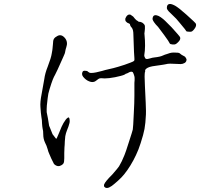

<svg xmlns="http://www.w3.org/2000/svg" viewBox="-20 -865 1040 950"><path d="M870 -751Q851 -775 836 -788Q823 -800 815.5 -808Q808 -816 806 -822Q805 -829 807 -836Q809 -841 814 -844Q819 -846 826 -845Q835 -843 846 -837Q859 -829 869 -821Q884 -809 903 -792Q948 -752 949.5 -747Q951 -742 949.5 -736Q948 -730 942 -722Q936 -714 931 -710.5Q926 -707 916 -708Q902 -708 901 -712Q902 -713 870 -751ZM792 -692Q766 -727 762 -732Q749 -745 743 -754Q737 -762 735 -769Q734 -775 737 -782Q739 -787 744 -789Q750 -791 756 -789Q765 -787 775 -780Q788 -771 797 -762Q811 -749 829 -730Q869 -686 871 -681Q873 -676 871 -670Q869 -664 862 -657Q855 -650 850 -647Q845 -644 833.5 -645Q822 -646 820 -650Q817 -658 792 -692ZM300 -148Q300 -147 299 -136Q298 -125 298 -108Q298 -91 298 -82Q298 -73 297 -66Q296 -59 293 -55Q290 -51 283 -47Q274 -42 267 -43Q255 -45 247 -54Q245 -57 234 -80Q230 -90 224 -103Q218 -116 216 -126Q213 -137 210 -144L203 -159Q194 -178 194 -200Q194 -219 191 -228Q189 -238 188 -254Q188 -270 185 -285Q183 -301 182 -309V-310Q182 -317 180 -336Q178 -360 186 -400Q194 -443 199 -473Q203 -503 216 -535Q233 -579 236 -600Q240 -621 240 -626Q241 -631 242 -647Q242 -665 247 -673Q252 -681 264 -687Q284 -698 302 -676Q317 -657 308 -631Q305 -623 303 -612Q302 -601 293 -583Q258 -504 252.5 -495Q247 -486 241 -471Q235 -456 225 -423Q218 -402 216 -380Q210 -340 211 -310L217 -280L223 -243Q223 -242 229 -228.5Q235 -215 240 -201L257 -179Q259 -173 272.5 -208Q286 -243 294 -256Q302 -269 306 -274Q310 -279 316 -283Q322 -287 324 -276Q326 -265 324 -257Q322 -249 319 -240Q316 -231 311 -219Q306 -207 303 -191Q300 -162 300 -148ZM697 -441Q701 -370 701 -356Q703 -306 702 -298Q700 -254 695 -227Q690 -200 676 -157Q666 -125 653 -98Q641 -72 625 -46Q611 -23 594 -2Q582 13 563 30Q544 47 533 55Q520 64 511 65Q503 66 497 60Q493 56 495 48Q498 40 508 28Q517 17 536 -2Q564 -34 569 -42Q583 -65 596 -98Q601 -109 619 -166Q635 -215 637 -224Q639 -235 642 -304Q645 -358 645 -391Q645 -422 645 -424Q645 -441 645 -455Q646 -462 646 -468Q646 -475 646 -480Q646 -485 643 -494Q640 -503 637 -508Q629 -514 613 -504Q608 -501 602 -500Q602 -499 596.5 -496Q591 -493 577.5 -489.5Q564 -486 549.5 -483Q535 -480 521 -478.5Q507 -477 498 -477Q494 -477 489.5 -477.5Q485 -478 481 -478Q474 -478 470 -476Q467 -475 465 -473Q462 -470 460 -469Q458 -468 450 -462Q444 -459 436 -459Q430 -459 421 -462.5Q412 -466 404.5 -472Q397 -478 391.5 -485Q386 -492 386 -499Q386 -504 388.5 -509.5Q391 -515 399 -515Q402 -515 404.5 -514.5Q407 -514 409 -514Q412 -514 417 -509Q419 -507 422.5 -505.5Q426 -504 431 -504Q442 -504 456 -507Q470 -510 485 -514Q501 -519 515.5 -522Q530 -525 541 -528Q548 -530 564.5 -534.5Q581 -539 596.5 -544.5Q612 -550 626.5 -555.5Q641 -561 643.5 -564Q646 -567 645 -577Q644 -589 643 -608L640 -693Q640 -718 632 -728Q624 -736 623 -745Q622 -748 609 -753Q608 -754 602 -760Q600 -763 600 -768Q599 -774 605 -783Q612 -793 620 -793Q625 -794 629 -790Q634 -787 639 -783Q644 -777 648 -772Q652 -767 655 -765Q657 -764 660 -762Q664 -760 665 -758Q666 -757 671 -757Q675 -757 679 -755Q684 -754 690 -748Q698 -741 697 -732Q697 -727 697 -722Q697 -718 696 -712Q695 -707 695 -703Q694 -699 695 -694Q701 -634 694 -593Q693 -586 698 -578Q700 -573 708 -573Q712 -573 714 -574Q718 -575 722 -576Q734 -580 745.5 -581Q757 -582 770 -585Q779 -587 787.5 -591Q796 -595 804 -597Q812 -600 820.5 -602.5Q829 -605 840 -605Q863 -605 868 -602Q878 -593 891 -587Q896 -585 898 -581Q903 -573 903 -571Q903 -559 893.5 -553.5Q884 -548 874 -548Q861 -548 848.5 -549Q836 -550 822 -550Q810 -550 799 -547Q794 -546 788 -545Q782 -544 775 -543Q764 -541 754 -540Q744 -539 734 -537Q707 -532 699 -520Q697 -517 698 -516Q700 -514 698 -511Q697 -510 696 -500Q695 -486 696 -471Z"/></svg>

Font: ToneOZ-Pinyin-Tsuipita-TC
Style: Regular
Weight: 400
Designer: ÂÆ£ÂøóÂáåJeffrey Xuan(jeffreyx@gmail.com, ToneOZ.com) ÈòøÂù§(cjkFonts)
Foundry: ToneOZ
Version: Version 0.24071